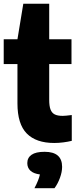

<svg xmlns="http://www.w3.org/2000/svg" viewBox="-20 -760 420 1034"><path d="M366.5 -140.5V-1.5Q346 3.5 320.8 6.8Q295.5 10 272 10Q174.5 10 124.2 -41Q74 -92 74 -203V-415H0V-548.5H74L105.5 -740H245V-548.5H365V-415H245V-222.5Q245 -189 252 -170.5Q259 -152 274.5 -144Q290 -136 318 -136Q331.5 -136 366.5 -140.5ZM314.5 138.5Q314.5 166 302.8 198Q291 230 273.5 253.5H165.5Q189 209 195 179.5Q160.5 175 143.8 159.2Q127 143.5 127 118.5Q127 89.5 150 73.5Q173 57.5 220.5 57.5Q314.5 57.5 314.5 138.5Z"/></svg>

Font: Encode Sans Condensed ExtraBold
Style: Regular
Weight: 800
Width: 3
Designer: Multiple Designers
Foundry: Impallari Type
Version: Version 2.000